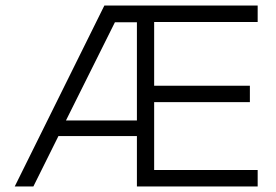

<svg xmlns="http://www.w3.org/2000/svg" viewBox="-20 -670 991 690"><path d="M906 -650V-591H534V-362H878V-303H534V-59H906V0H472V-181H190L100 0H33L355 -650ZM217 -237H472V-590H393Z"/></svg>

Font: Overused Grotesk Book
Style: Regular
Weight: 350
Version: Version 0.003